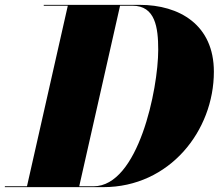

<svg xmlns="http://www.w3.org/2000/svg" viewBox="-60 -770 900 790"><path d="M365 0C638 0 820 -232 820 -475C820 -668 678 -750 515 -750H120V-746.5H219L51 -3.5H-40V0ZM485 -746.5C579 -746.5 591 -657 591 -565C591 -403 509 -3.5 325 -3.5H266L434 -746.5Z"/></svg>

Font: Bodoni* 48pt Fatface
Style: Italic
Weight: 900
Italic angle: -13°
Version: Version 2.3